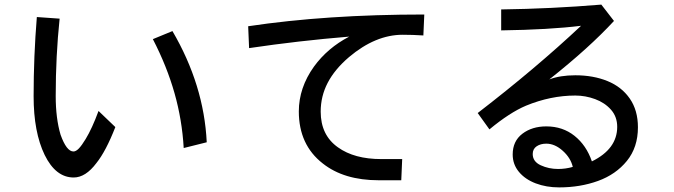

<svg xmlns="http://www.w3.org/2000/svg" viewBox="-20 -698 2926 834"><path d="M399 10Q352 73 300 73Q222 73 174 -25Q126 -124 126 -280Q126 -453 140 -624L239 -617Q222 -455 222 -281Q222 -184 243 -113Q269 -40 299 -40Q310 -40 322.5 -53Q335 -66 352 -94Q380 -140 408 -216L481 -146Q440 -41 399 10ZM644 -528 729 -563Q866 -329 878 -80L778 -55Q771 -177 738 -293.5Q705 -410 644 -528Z M1382 12Q1278 -69 1278 -214Q1278 -317 1344 -409Q1403 -490 1497 -539Q1278 -521 1062 -489L1058 -584Q1398 -635 1823 -635L1819 -544Q1772 -547 1729 -547Q1611 -547 1496 -450Q1434 -397 1403.5 -338.5Q1373 -280 1373 -213Q1373 -111 1448 -58Q1519 -7 1636 -7H1727L1723 85H1625Q1474 85 1382 12Z M2366 -353Q2413 -371 2479 -371Q2557 -371 2618.5 -346Q2680 -321 2715.5 -270Q2751 -219 2751 -145Q2751 -58 2703 1Q2655 60 2577.5 88Q2500 116 2409 116Q2353 116 2307 98.5Q2261 81 2234 48.5Q2207 16 2207 -27Q2207 -85 2249 -117Q2291 -149 2353 -149Q2424 -149 2475.5 -108Q2527 -67 2551 3Q2661 -51 2661 -147Q2661 -191 2634 -221.5Q2607 -252 2565 -267.5Q2523 -283 2479 -283Q2372 -283 2265 -239Q2194 -209 2106 -136L2055 -207Q2307 -401 2504 -586Q2366 -569 2157 -566V-657Q2375 -660 2592 -678L2647 -607Q2539 -490 2366 -353ZM2353 -74Q2328 -74 2311 -62.5Q2294 -51 2294 -29Q2294 4 2329 20Q2364 36 2404 36Q2437 36 2468 27Q2459 -12 2424.5 -43Q2390 -74 2353 -74Z"/></svg>

Font: Gmarket Sans TTF Medium
Style: Regular
Weight: 500
Designer: Creative Director : Sungho Lee; Art Director : Kiwoong Choi; Project Manager : Sori Yang, Jongwook Yoon; Font Designer :
Foundry: Sandoll Inc.
Version: Version 1.000;hotconv 1.0.109;makeotfexe 2.5.65596